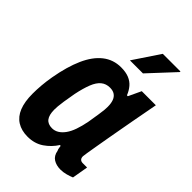

<svg xmlns="http://www.w3.org/2000/svg" viewBox="-218 -814 916 916"><g transform="rotate(45 239.5 -356.0)"><path d="M146 12Q105 12 76 -6Q47 -24 32.5 -60Q18 -96 18 -150Q18 -177 20.5 -207.5Q23 -238 29 -272Q44 -357 70.5 -416.5Q97 -476 136.5 -507Q176 -538 228 -538Q260 -538 282 -529Q304 -520 318.5 -503Q333 -486 342 -463H348L378 -527H473L448 -393Q443 -365 436.5 -329.5Q430 -294 423.5 -257Q417 -220 411.5 -188Q406 -156 402.5 -134.5Q399 -113 399 -109Q399 -97 405 -91Q411 -85 422 -85H451L437 -4Q423 2 404.5 7Q386 12 368 12Q340 12 320 -0.5Q300 -13 295 -42Q292 -48 291 -54.5Q290 -61 289 -68L284 -70Q262 -35 227.5 -11.5Q193 12 146 12ZM200 -99Q218 -99 233.5 -108.5Q249 -118 262 -136Q275 -154 284.5 -181Q294 -208 301 -244Q307 -282 310.5 -303.5Q314 -325 315 -337.5Q316 -350 316 -359Q316 -383 310 -399Q304 -415 291.5 -423.5Q279 -432 259 -432Q233 -432 214.5 -417Q196 -402 183.5 -370.5Q171 -339 161 -291Q154 -252 150.5 -229Q147 -206 146 -192.5Q145 -179 145 -170Q145 -134 158.5 -116.5Q172 -99 200 -99ZM234 -591 323 -724H442V-720L322 -591Z"/></g></svg>

Font: Archivo Condensed
Style: Bold Italic
Weight: 700
Width: 3
Italic angle: -10°
Designer: Hector Gatti
Foundry: Omnibus-Type
Version: Version 2.001